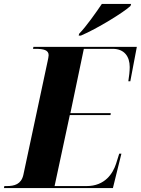

<svg xmlns="http://www.w3.org/2000/svg" viewBox="-54 -951 712 971"><path d="M346 -780 344 -771H355C436 -805 574 -890 606 -921L609 -931H461C431 -887 383 -818 346 -780ZM-34 0H517L560 -174H549L533 -123C517 -74 477 -10 384 -10H222L299 -369H505L506 -379H302L370 -704H516C575 -704 602 -665 602 -612C602 -592 599 -564 595 -540H605L638 -714H115L113 -704H126C166 -704 192 -698 192 -672C192 -664 189 -653 187 -642L64 -66C53 -19 19 -10 -20 -10H-32Z"/></svg>

Font: Noto Serif Display SemiCondensed ExtraBold
Style: Italic
Weight: 800
Width: 4
Italic angle: -12°
Designer: Monotype Design Team
Foundry: Monotype Imaging Inc.
Version: Version 2.009